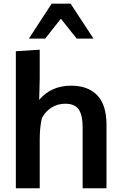

<svg xmlns="http://www.w3.org/2000/svg" viewBox="-20 -1009 652 1029"><path d="M134.8 -802.2 256.8 -989.3H358.4L481 -802.2H391.1L306.2 -908.7L222.2 -802.2ZM64.9 0V-734.4L192.9 -742.7V-587.9Q192.9 -576.7 191.4 -525.6Q189.9 -474.6 189.9 -473.6Q253.9 -549.8 361.8 -549.8Q451.7 -549.8 501.2 -498.3Q550.8 -446.8 550.8 -339.8V0H422.9V-325.7Q422.9 -391.6 401.9 -422.4Q380.9 -453.1 330.6 -453.1Q287.6 -453.1 254.4 -431.4Q221.2 -409.7 204.6 -375.5Q192.9 -330.6 192.9 -258.3V0Z"/></svg>

Font: Oxygen
Style: Bold
Weight: 700
Designer: vernon adams
Foundry: Vernon Adams
Version: Version 0.2.3 webfont; ttfautohint (v0.93.3-1d66) -l 8 -r 50